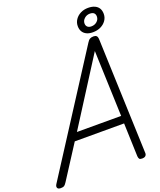

<svg xmlns="http://www.w3.org/2000/svg" viewBox="-305 -1730 1583 1902"><g transform="rotate(-20 486.5 -779.0)"><path d="M-4 14Q-30 14 -37.5 -1.5Q-45 -17 -31 -39L747 -1248Q761 -1271 776 -1279.5Q791 -1288 815 -1288Q834 -1288 845.5 -1278.5Q857 -1269 858 -1237L902 -31Q904 -11 892.5 1.5Q881 14 855 14Q833 14 826 5.5Q819 -3 817 -23L805 -374H285L61 -26Q44 0 33 7Q22 14 -4 14ZM337 -454H803L778 -1147ZM825 -1328Q785 -1328 758 -1341.5Q731 -1355 717 -1379Q703 -1403 703 -1436Q703 -1474 724 -1505Q745 -1536 780.5 -1554Q816 -1572 860 -1572Q901 -1572 929.5 -1559Q958 -1546 972.5 -1522Q987 -1498 987 -1463Q987 -1425 965.5 -1394Q944 -1363 907.5 -1345.5Q871 -1328 825 -1328ZM830 -1388Q865 -1388 889.5 -1409.5Q914 -1431 914 -1462Q914 -1486 900 -1499Q886 -1512 857 -1512Q824 -1512 799.5 -1490Q775 -1468 775 -1438Q775 -1415 789.5 -1401.5Q804 -1388 830 -1388Z"/></g></svg>

Font: Playwrite NL
Style: Regular
Weight: 400
Designer: Veronika Burian, José Scaglione
Foundry: TypeTogether
Version: Version 1.002